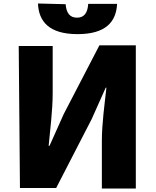

<svg xmlns="http://www.w3.org/2000/svg" viewBox="-20 -1024 894 1097"><path d="M94 50H301L504 -344L584 -523H588C578 -431 562 -318 562 -219V53H756V-765H548L344 -372L263 -191H258C266 -277 281 -394 281 -491V-761H87ZM197 -1004C201 -901 261 -829 423 -829C585 -829 644 -900 649 -1002H484C481 -952 462 -923 420 -923C378 -923 359 -951 355 -1000Z"/></svg>

Font: GenEiGothic-pro-Heavy
Style: Bold
Weight: 900
Designer: Ryoko NISHIZUKA (kana & ideographs); Paul D. Hunt (Latin, Greek & Cyrillic); Wenlong ZHANG (bopomofo); Sandoll Communica
Foundry: Adobe Systems Incorporated; o_tamon
Version: Version 1.000.140830